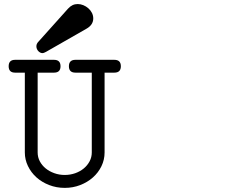

<svg xmlns="http://www.w3.org/2000/svg" viewBox="-20 -914 1244 951"><path d="M166.5 -554.2V-158.7Q166.5 -135.3 177.2 -115Q188 -94.7 206.3 -79.8Q224.6 -64.9 249 -56.2Q273.4 -47.4 300.8 -47.4Q327.6 -47.4 352.1 -55.9Q376.5 -64.5 394.8 -79.6Q413.1 -94.7 423.8 -115Q434.6 -135.3 434.6 -158.7V-554.2H353.5Q321.3 -554.2 321.3 -585.9Q321.3 -617.7 353.5 -617.7H546.4Q578.6 -617.7 578.6 -585.9Q578.6 -554.2 546.4 -554.2H498V-158.7Q498 -122.6 482.4 -90.6Q466.8 -58.6 439.9 -34.9Q413.1 -11.2 377.2 2.7Q341.3 16.6 300.8 16.6Q259.3 16.6 223.1 2.4Q187 -11.7 160.4 -35.6Q133.8 -59.6 118.4 -91.6Q103 -123.5 103 -158.7V-554.2H54.7Q22.9 -554.2 22.9 -585.9Q22.9 -617.7 54.7 -617.7H247.6Q279.8 -617.7 279.8 -585.9Q279.8 -554.2 247.6 -554.2ZM169.4 -706.5 316.9 -871.1Q337.4 -894 364.7 -894Q378.9 -894 392.6 -888.4Q406.2 -882.8 417.2 -873.3Q428.2 -863.8 435.1 -850.6Q441.9 -837.4 441.9 -822.8Q441.9 -791 408.7 -772L208 -657.2Q202.6 -654.3 198.2 -652.6Q193.8 -650.9 189.5 -650.9Q185.1 -650.9 179.9 -653.3Q174.8 -655.8 170.4 -660.2Q166 -664.6 163.1 -670.9Q160.2 -677.2 160.2 -684.6Q160.2 -696.8 169.4 -706.5Z"/></svg>

Font: Erica Type
Style: Italic
Weight: 400
Monospace: yes
Designer: Peter Wiegel
Foundry: Peter Wiegel
Version: Version 1.000 2010 initial release